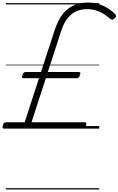

<svg xmlns="http://www.w3.org/2000/svg" viewBox="-46 -1016 936 1517"><path d="M-15 0Q-24 0 -25.5 -6.5Q-27 -13 -23 -27Q-19 -41 -12.5 -45.5Q-6 -50 1 -50H149L262 -398H139Q132 -398 129 -403.5Q126 -409 131 -423Q136 -437 142 -442Q148 -447 155 -447H278L386 -778Q410 -851 446 -899.5Q482 -948 532.5 -972Q583 -996 649 -996Q712 -996 768.5 -970.5Q825 -945 863 -905Q870 -898 870.5 -890Q871 -882 860 -871Q849 -860 840.5 -861Q832 -862 823 -868Q783 -905 737 -924.5Q691 -944 644 -944Q569 -944 518 -902.5Q467 -861 438 -774L332 -447H577Q586 -447 588.5 -442Q591 -437 586 -424Q582 -410 576 -404Q570 -398 561 -398H316L203 -50H624Q633 -50 635.5 -45Q638 -40 634 -27Q629 -13 623 -6.5Q617 0 608 0ZM0 471H738V481H0ZM0 -20H738V0H0ZM0 -505H738V-500H0ZM0 -991H738V-981H0Z"/></svg>

Font: Playwrite IE Guides
Style: Regular
Weight: 400
Designer: Veronika Burian, José Scaglione
Foundry: TypeTogether
Version: Version 1.003